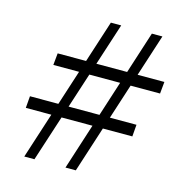

<svg xmlns="http://www.w3.org/2000/svg" viewBox="-112 -866 918 968"><g transform="rotate(15 347.5 -382.5)"><path d="M101 0 348 -765H402L154 0ZM45 -239 50 -301H606L601 -239ZM123 -484 129 -546H686L680 -484ZM316 0 562 -765H617L370 0Z"/></g></svg>

Font: Roboto Serif 20pt Light
Style: Italic
Weight: 300
Italic angle: -10°
Version: Version 1.007